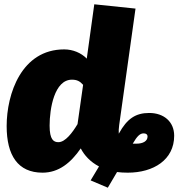

<svg xmlns="http://www.w3.org/2000/svg" viewBox="-20 -784 849 894"><path d="M675 -258C612 -258 572 -232 534 -163L533 -162C532 -173 533 -186 535 -202L611 -744L419 -764L384 -511C358 -538 319 -554 279 -554C80 -554 11 -347 11 -197C11 -61 63 20 178 20C253 20 309 -25 356 -93C373 -60 401 -30 441 -9L402 56L482 90L525 17C540 19 557 20 575 20C695 20 791 -40 791 -152C791 -218 742 -258 675 -258ZM341 -206C317 -166 284 -122 252 -122C230 -122 211 -133 211 -199C211 -278 233 -413 315 -413C338 -413 352 -406 367 -389ZM615 -115H598C619 -151 632 -163 649 -163C660 -163 667 -158 667 -148C667 -127 646 -115 615 -115Z"/></svg>

Font: Fira Sans Heavy
Style: Italic
Weight: 900
Italic angle: -8°
Designer: bBox Type GmbH & Carrois Corporate GbR & Edenspiekermann AG
Foundry: bBox Type GmbH & Carrois Corporate GbR & Edenspiekermann AG
Version: Version 4.301;PS 004.301;hotconv 1.0.88;makeotf.lib2.5.64775